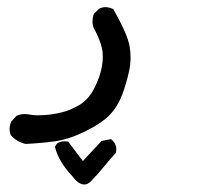

<svg xmlns="http://www.w3.org/2000/svg" viewBox="-20 -128 540 527"><path d="M9.8 243.2Q6.3 234.4 6.3 225.3Q6.3 216.3 11.2 205.1L25.4 189.9Q35.6 185.1 47.4 185.1Q54.2 185.1 63.5 186.8Q72.8 188.5 84 188.5Q117.7 188.5 150.4 180.2Q172.9 174.8 197.8 160.2Q222.7 145.5 238.5 114.7Q254.4 84 259.8 54.2Q262.2 40 262.2 26.9Q262.2 13.7 259.3 2.4Q253.9 -20.5 237.3 -51.3Q233.9 -59.1 233.9 -69.1Q233.9 -79.1 237.3 -89.8L252 -104Q260.7 -108.4 269.8 -108.4Q278.8 -108.4 291 -103Q330.6 -33.2 335.9 0Q338.4 14.6 338.4 29.3Q338.4 47.9 334.5 66.4Q327.6 99.1 315.4 131.8Q302.7 165.5 280 188.5Q257.3 211.4 213.4 232.9Q169.4 254.4 130.9 259.8Q92.3 265.1 50.3 267.1Q26.4 261.7 9.8 243.2ZM299.3 281.2Q299.3 285.6 297.9 291.5Q279.3 312 267.6 326.7Q246.1 353 228.5 370.6Q220.2 378.4 211.4 378.4Q195.8 378.4 179.7 356.9Q141.6 316.9 131.3 276.9L130.9 274.4L136.7 265.6Q146.5 259.8 157.2 259.8Q161.1 259.8 167 260.7L207.5 314L258.8 258.8L284.7 253.9Q288.1 256.8 289.1 257.8Q299.3 268.1 299.3 281.2Z"/></svg>

Font: Bakudai
Style: Medium
Weight: 500
Version: Version 1.48